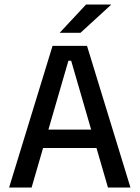

<svg xmlns="http://www.w3.org/2000/svg" viewBox="-20 -846 630 866"><path d="M21 0 217 -639H372.5L568.5 0H467L301 -572H288.5L122.5 0ZM149 -178.5V-261.5H439.5V-178.5ZM368 -825.5H480.5V-824L343 -698H250V-699Z"/></svg>

Font: Anek Tamil Medium Medium
Style: Regular
Weight: 500
Version: Version 1.003